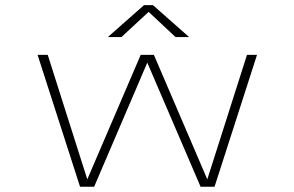

<svg xmlns="http://www.w3.org/2000/svg" viewBox="-20 -708 1115 728"><path d="M283.5 0 122.5 -500H161L311 -28L513.5 -500H563.5L766 -28L916.5 -500H954.5L793.5 0H740.5L538.5 -470.5L337 0ZM389 -567.5 526 -688.5H560L697 -567.5H645.5L543.5 -663L440.5 -567.5Z"/></svg>

Font: Trispace SemiExpanded Thin
Style: Regular
Weight: 100
Width: 6
Designer: Tyler Finck
Foundry: Etcetera Type Company
Version: Version 1.210; ttfautohint (v1.8.3)